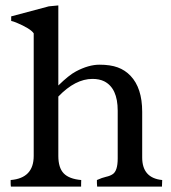

<svg xmlns="http://www.w3.org/2000/svg" viewBox="-20 -692 634 712"><path d="M19.5 -24.4Q105 -31.2 105 -113.8V-568.4Q92.8 -586.4 40 -608.4Q27.8 -613.3 21.5 -614.3V-631.3L161.1 -668.5L196.3 -671.9V-375Q235.8 -413.6 261.7 -427.2Q308.6 -452.1 348.9 -452.1Q389.2 -452.1 416.5 -442.1Q443.8 -432.1 463.9 -411.1Q507.3 -365.7 507.3 -277.3V-107.9Q507.3 -31.7 581.5 -24.4L580.6 0H340.3Q339.4 -5.4 339.4 -12.7V-24.4Q358.9 -33.2 373.5 -36.4Q388.2 -39.6 397.5 -45.9Q416.5 -57.6 416.5 -104.5V-281.7Q416.5 -365.2 366.2 -390.6Q348.1 -399.4 322.8 -399.4Q259.3 -399.4 196.3 -334V-113.8Q196.3 -69.8 216.3 -49.1Q236.3 -28.3 281.2 -24.4L280.8 -9.3V0H20.5Q19.5 -5.4 19.5 -12.7Z"/></svg>

Font: RadleyRegular
Style: Regular
Weight: 400
Designer: vernon adams
Foundry: vernon adams
Version: Version 1.000;PS 001.001;hotconv 1.0.56